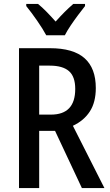

<svg xmlns="http://www.w3.org/2000/svg" viewBox="-20 -960 563 980"><path d="M235 -714Q354 -714 411.5 -663Q469 -612 469 -511Q469 -438 438.5 -391Q408 -344 352 -318L513 0H398L261 -292H180V0H77V-714ZM234 -625H180V-375H240Q364 -375 364 -506Q364 -569 332 -597Q300 -625 234 -625ZM216 -780Q199 -812 169.5 -854.5Q140 -897 114 -929V-940H174Q195 -923 218 -899.5Q241 -876 264 -850Q289 -878 309 -898Q329 -918 354 -940H414V-929Q398 -909 378.5 -883Q359 -857 340.5 -829.5Q322 -802 311 -780Z"/></svg>

Font: Noto Sans Lao Condensed Medium
Style: Regular
Weight: 500
Width: 3
Designer: Monotype Design Team
Foundry: Monotype Imaging Inc.
Version: Version 2.003; ttfautohint (v1.8.4.7-5d5b)